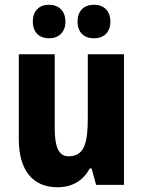

<svg xmlns="http://www.w3.org/2000/svg" viewBox="-20 -828 601 807"><path d="M118 -737C118 -691 146 -667 186 -667C226 -667 255 -692 255 -737C255 -783 226 -808 186 -808C146 -808 118 -784 118 -737ZM306 -737C306 -692 333 -667 375 -667C416 -667 444 -692 444 -737C444 -783 416 -808 375 -808C334 -808 306 -784 306 -737ZM501 -600H349V-332C349 -230 336 -171 268 -171C227 -171 210 -210 210 -288V-600H59V-243C59 -111 119 -41 221 -41C282 -41 329 -67 357 -120H365L384 -51H501Z"/></svg>

Font: Noto Sans Tamil UI Condensed ExtraBold
Style: Regular
Weight: 800
Width: 3
Designer: Jelle Bosma - Monotype Design Team
Foundry: Monotype Imaging Inc.
Version: Version 2.004